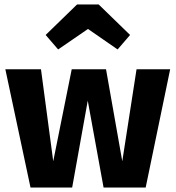

<svg xmlns="http://www.w3.org/2000/svg" viewBox="-20 -842 789 862"><path d="M241 -620 185 -685 326 -822H423L564 -685L508 -620L375 -712ZM744 -531 634 0H445L374 -390L304 0H117L4 -531H164L219 -118L302 -531H456L529 -118L593 -531Z"/></svg>

Font: Fira Sans
Style: Bold
Weight: 700
Designer: bBox Type GmbH & Carrois Corporate GbR & Edenspiekermann AG
Foundry: bBox Type GmbH & Carrois Corporate GbR & Edenspiekermann AG
Version: Version 4.301;PS 004.301;hotconv 1.0.88;makeotf.lib2.5.64775